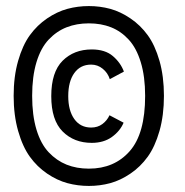

<svg xmlns="http://www.w3.org/2000/svg" viewBox="-20 -665 610 633"><path d="M343.5 -61.2Q309.5 -52 273 -52Q236.5 -52 202.2 -61.2Q168 -70.5 135.2 -92.8Q102.5 -115 78.5 -148.2Q54.5 -181.5 39.8 -233.2Q25 -285 25 -349Q25 -413 39.8 -464.5Q54.5 -516 78.5 -549Q102.5 -582 135.2 -604.2Q168 -626.5 202.2 -635.8Q236.5 -645 273 -645Q309.5 -645 343.5 -635.8Q377.5 -626.5 410.2 -604.2Q443 -582 467 -549Q491 -516 505.8 -464.5Q520.5 -413 520.5 -349Q520.5 -285 505.8 -233.2Q491 -181.5 467 -148.2Q443 -115 410.2 -92.8Q377.5 -70.5 343.5 -61.2ZM273 -109Q357 -109 407.8 -166.8Q458.5 -224.5 458.5 -349Q458.5 -412.5 444.2 -459.5Q430 -506.5 404.5 -534.2Q379 -562 346.2 -575Q313.5 -588 273 -588Q232.5 -588 199.5 -575Q166.5 -562 140.5 -534.5Q114.5 -507 100.2 -459.8Q86 -412.5 86 -349Q86 -285 100.2 -237.8Q114.5 -190.5 140.5 -163Q166.5 -135.5 199.5 -122.2Q232.5 -109 273 -109ZM387.5 -260.5Q376 -233 349 -213.5Q322 -194 282.5 -194Q224 -194 186.5 -231.5Q149 -269 149 -348Q149 -427.5 186.5 -464.8Q224 -502 282.5 -502Q326.5 -502 352 -480.2Q377.5 -458.5 388.5 -429L342 -404Q335.5 -424.5 318.8 -438.2Q302 -452 280.5 -452Q245 -452 225 -424.2Q205 -396.5 205 -348Q205 -300.5 225 -272.5Q245 -244.5 280.5 -244.5Q302 -244.5 317.5 -256Q333 -267.5 341 -285Z"/></svg>

Font: League Mono Narrow
Style: Regular
Weight: 400
Width: 3
Designer: Tyler Finck
Foundry: The League of Moveable Type / Tyler Finck
Version: Version 2.210